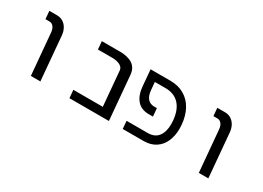

<svg xmlns="http://www.w3.org/2000/svg" viewBox="-19 -1196 2438 1782"><g transform="rotate(30 1200.0 -304.5)"><path d="M197 -524H153L145.5 -609H227.5Q265 -609 293.8 -590.8Q322.5 -572.5 339.5 -541Q356.5 -509.5 360 -470L401 0H299L260 -443Q257 -480 239.8 -502Q222.5 -524 197 -524Z M705 -85.5H1020.5L988 -456.5Q985 -490 951 -506.8Q917 -523.5 870 -523.5H715.5L708 -609H903.5Q986.5 -609 1037.2 -576Q1088 -543 1094.5 -470.5L1135.5 0H712.5Z M1276.5 -83.5H1502Q1577.5 -83.5 1614.2 -131.8Q1651 -180 1651 -264Q1651 -276 1649 -303Q1639.5 -411 1585.5 -469Q1531.5 -527 1437 -527H1323.5L1330.5 -446Q1335.5 -386 1361.8 -356Q1388 -326 1431.5 -326H1461.5L1469 -239.5H1425Q1343 -239.5 1298.2 -291Q1253.5 -342.5 1245.5 -434.5L1230.5 -609H1442Q1528.5 -609 1592.5 -571.5Q1656.5 -534 1693 -466.5Q1729.5 -399 1737.5 -309Q1739.5 -289.5 1739.5 -266.5Q1739.5 -189 1713 -128.8Q1686.5 -68.5 1634 -34.2Q1581.5 0 1507 0H1283.5Z M1997 -524H1953L1945.5 -609H2027.5Q2065 -609 2093.8 -590.8Q2122.5 -572.5 2139.5 -541Q2156.5 -509.5 2160 -470L2201 0H2099L2060 -443Q2057 -480 2039.8 -502Q2022.5 -524 1997 -524Z"/></g></svg>

Font: JuliaMono
Style: Italic
Weight: 400
Italic angle: -9°
Monospace: yes
Designer: cormullion
Foundry: corm
Version: Version 0.057; ttfautohint (v1.8.4)